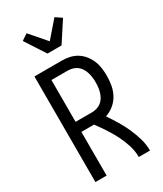

<svg xmlns="http://www.w3.org/2000/svg" viewBox="-240 -1070 980 1157"><g transform="rotate(-30 250.0 -492.0)"><path d="M64 0V-735H256Q283 -735 309.5 -729Q336 -723 359 -708.5Q382 -694 399 -672.5Q416 -651 426.5 -626Q437 -601 440.5 -574Q444 -547 444 -520Q444 -487 438 -454Q432 -421 416 -392Q400 -363 374 -342Q348 -321 317 -311Q341 -276 363 -239.5Q385 -203 402.5 -164Q420 -125 432 -84Q444 -43 444 0H366Q366 -42 353 -83Q340 -124 321 -161.5Q302 -199 278.5 -234.5Q255 -270 230 -304H142V0ZM256 -374Q273 -374 290 -379Q307 -384 320.5 -394.5Q334 -405 343 -420Q352 -435 357 -451.5Q362 -468 364 -485Q366 -502 366 -520Q366 -537 364 -554Q362 -571 357 -587.5Q352 -604 343 -619Q334 -634 320.5 -644.5Q307 -655 290 -660Q273 -665 256 -665H142V-374ZM201 -815 110 -955 153 -984 250 -872 347 -984 390 -955 299 -815Z"/></g></svg>

Font: Iosevka Curly
Style: Regular
Weight: 400
Monospace: yes
Designer: Belleve Invis
Foundry: Belleve Invis
Version: Version 22.1.2; ttfautohint (v1.8.4)